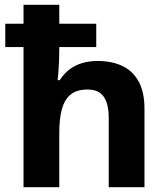

<svg xmlns="http://www.w3.org/2000/svg" viewBox="-20 -780 697 800"><path d="M227 -760V-681H381V-584H227V-575Q227 -535 224.5 -498Q222 -461 220 -446H229Q247 -474 270.5 -491.5Q294 -509 323.5 -517.5Q353 -526 387 -526Q446 -526 490 -505Q534 -484 558 -439.9Q582 -395.9 582 -326V0H433V-289Q433 -348.5 411.7 -377.7Q390.5 -407 345 -407Q299.9 -407 274.4 -386.1Q248.8 -365.2 237.9 -325.3Q227 -285.5 227 -227V0H78V-584H2V-681H78V-760Z"/></svg>

Font: Noto Sans Myanmar
Style: Regular
Weight: 400
Designer: Monotype Design Team
Foundry: Monotype Imaging Inc.
Version: Version 2.107